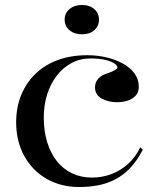

<svg xmlns="http://www.w3.org/2000/svg" viewBox="-20 -737 641 772"><path d="M299 15Q225 15 167.5 -18Q110 -51 77.5 -110Q45 -169 45 -245Q45 -306 65.5 -355.5Q86 -405 123.5 -441Q161 -477 213.5 -496Q266 -515 331 -515Q370 -515 407 -506.5Q444 -498 474 -481.5Q504 -465 521 -441.5Q538 -418 538 -388Q538 -367 526.5 -353.5Q515 -340 495 -333Q475 -326 451 -326Q415 -326 388.5 -341Q362 -356 362 -386Q362 -406 375.5 -421Q389 -436 414 -443Q452 -456 452 -466Q452 -474 439 -482.5Q426 -491 402 -496.5Q378 -502 344 -502Q302 -502 267.5 -483.5Q233 -465 208 -432.5Q183 -400 169.5 -357Q156 -314 156 -264Q156 -209 170 -164.5Q184 -120 209 -88.5Q234 -57 270 -40Q306 -23 350 -23Q391 -23 428 -37Q465 -51 495 -78Q525 -105 544 -145L554 -135Q531 -90 502.5 -60.5Q474 -31 441 -14.5Q408 2 372 8.5Q336 15 299 15ZM310 -717Q340 -717 359 -700.5Q378 -684 378 -658Q378 -632 359 -615.5Q340 -599 310 -599Q279 -599 259.5 -615.5Q240 -632 240 -658Q240 -684 259.5 -700.5Q279 -717 310 -717Z"/></svg>

Font: Kalnia
Style: Regular
Weight: 400
Designer: Frida Medrano
Foundry: Frida Medrano
Version: Version 1.105